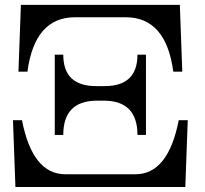

<svg xmlns="http://www.w3.org/2000/svg" viewBox="-20 -752 826 772"><path d="M703.1 -732.4 712.9 -463.9H676.8Q647.5 -682.6 485.8 -682.6H281.2Q119.6 -682.6 90.3 -463.9H54.2L64 -732.4ZM400.9 -405.8Q532.7 -405.8 532.7 -532.2H566.9V-209.5H532.7Q532.7 -345.2 400.9 -347.2H366.2Q234.4 -345.2 234.4 -209.5H200.2V-532.2H234.4Q234.4 -405.8 366.2 -405.8ZM524.4 -51.3Q656.2 -51.3 698.7 -268.6H734.9L725.1 0H42L32.2 -268.6H68.4Q110.8 -51.3 242.7 -51.3Z"/></svg>

Font: Munson
Style: Regular
Weight: 400
Designer: Paul James MIller
Foundry: High-Logic / Made with FontCreator
Version: Version 2.10;May 5, 2019;FontCreator 11.5.0.2430 64-bit